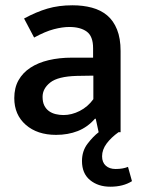

<svg xmlns="http://www.w3.org/2000/svg" viewBox="-20 -500 536 726"><path d="M428 0Q400 20 383 43Q366 66 366 91Q366 114 380 126.5Q394 139 417 139Q445 139 464 131L479 185Q446 206 397 206Q351 206 320.5 181Q290 156 290 109Q290 71 311 43.5Q332 16 353 0L342 -51H339Q311 -19 274 -4.5Q237 10 192 10Q121 10 77.5 -28Q34 -66 34 -129Q34 -168 50 -196.5Q66 -225 95 -244Q124 -263 164 -272.5Q204 -282 252 -282H332V-318Q332 -363 308 -380.5Q284 -398 242 -398Q216 -398 183.5 -389.5Q151 -381 109 -358L71 -430Q117 -455 159.5 -467.5Q202 -480 254 -480Q294 -480 327.5 -471Q361 -462 385 -442Q409 -422 422.5 -388.5Q436 -355 436 -307V0ZM333 -214 270 -213Q199 -211 170 -188Q141 -165 141 -134Q141 -114 147.5 -101Q154 -88 165 -80Q176 -72 190.5 -68.5Q205 -65 220 -65Q251 -65 281.5 -80.5Q312 -96 333 -125Z"/></svg>

Font: Mukta Medium
Style: Regular
Weight: 500
Designer: Girish Dalvi and Yashodeep Gholap
Foundry: Ek Type
Version: Version 2.538;PS 1.002;hotconv 16.6.51;makeotf.lib2.5.65220;